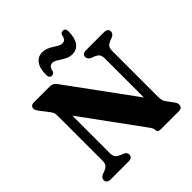

<svg xmlns="http://www.w3.org/2000/svg" viewBox="-231 -1064 1235 1235"><g transform="rotate(-45 386.0 -447.0)"><path d="M272 -28Q272 -15.5 263.2 -8Q254.5 -0.5 236 0H74.5Q56 -0.5 47 -8Q38 -15.5 38 -28Q38 -49.5 63.5 -60L80.5 -66Q103.5 -75.5 112.5 -87.5Q121.5 -99.5 121.5 -126V-531Q121.5 -548.5 117.8 -558.5Q114 -568.5 100.5 -586L60 -638.5Q50.5 -651.5 47 -658.8Q43.5 -666 43.5 -674Q43.5 -686.5 52 -693.2Q60.5 -700 74.5 -700H217Q234 -700 245.2 -694Q256.5 -688 268 -672L623.5 -185.5L597 -113V-574Q597 -599.5 589 -611.8Q581 -624 556.5 -634L539.5 -640Q514 -651.5 514 -672Q514 -685 523 -692.5Q532 -700 550 -700H711.5Q730 -700 739 -692.5Q748 -685 748 -672Q748 -651 722.5 -640L705.5 -634Q682.5 -625 673.5 -612.8Q664.5 -600.5 664.5 -574V-162.5Q664.5 -144.5 667.5 -131.2Q670.5 -118 678.5 -107L709.5 -65Q721 -50.5 723.2 -43Q725.5 -35.5 725.5 -27.5Q725.5 -15 717 -7.5Q708.5 0 693.5 0H529Q501 0 501 -22.5Q501 -31 497.5 -39Q494 -47 478.5 -68L130 -545.5L189 -583.5V-125.5Q189 -101 197.2 -88.8Q205.5 -76.5 229.5 -66L246.5 -60Q272 -49 272 -28ZM470 -743Q448 -743 429.5 -751Q411 -759 395.2 -769.5Q379.5 -780 365.2 -788Q351 -796 337.5 -796Q309 -796 301.5 -755.5Q295.5 -739 278 -739Q255 -739 255 -769Q255 -828.5 278 -859.2Q301 -890 340 -890Q362.5 -890 381 -882Q399.5 -874 415.2 -863.8Q431 -853.5 445 -845.8Q459 -838 473 -838Q502.5 -838 509 -878Q514.5 -894.5 532.5 -894.5Q555 -894.5 555 -864.5Q555 -805 532 -774Q509 -743 470 -743Z"/></g></svg>

Font: Fraunces
Style: Bold
Weight: 700
Version: Version 1.000;[b76b70a41]